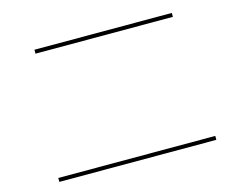

<svg xmlns="http://www.w3.org/2000/svg" viewBox="-93 -833 1186 945"><g transform="rotate(-15 500.0 -360.0)"><path d="M100 -30V-50H900V-30ZM150 -670V-690H850V-670Z"/></g></svg>

Font: M PLUS 1 Code Thin
Style: Regular
Weight: 250
Designer: Coji Morishita
Foundry: UNDERFOREST DESIGN
Version: Version 1.002